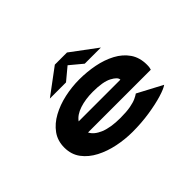

<svg xmlns="http://www.w3.org/2000/svg" viewBox="-120 -1018 1341 1341"><g transform="rotate(-45 550.0 -348.0)"><path d="M553 11Q480.5 11 407.2 -4Q334 -19 273.2 -50.5Q212.5 -82 175.5 -131.2Q138.5 -180.5 138.5 -249Q138.5 -316 174.2 -365.5Q210 -415 269.8 -447.5Q329.5 -480 402.2 -496Q475 -512 549 -512Q625 -512 697.5 -497.8Q770 -483.5 828.5 -452.5Q887 -421.5 921.8 -371.5Q956.5 -321.5 956.5 -250Q956.5 -233 954.5 -222.5Q952.5 -212 950.5 -206.5H330.5Q350.5 -166 409.5 -142Q468.5 -118 562 -118Q622.5 -118 661.5 -125.2Q700.5 -132.5 723.2 -143Q746 -153.5 759 -163L942 -66Q920 -49.5 861.8 -31.8Q803.5 -14 722.8 -1.5Q642 11 553 11ZM555.5 -384Q481.5 -384 423.5 -364.8Q365.5 -345.5 339 -307.5H751V-308.5Q751 -333 702.8 -358.5Q654.5 -384 555.5 -384ZM309.5 -562.5 501.5 -705.5H621.5L813.5 -562.5H654L561.5 -639.5L469 -562.5Z"/></g></svg>

Font: Trispace Expanded
Style: Bold
Weight: 700
Width: 7
Designer: Tyler Finck
Foundry: Etcetera Type Company
Version: Version 1.210; ttfautohint (v1.8.3)